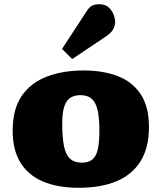

<svg xmlns="http://www.w3.org/2000/svg" viewBox="-20 -876 766 910"><path d="M353 14Q253 14 183 -16Q113 -46 76.5 -106Q40 -166 40 -256Q40 -359 83 -421.5Q126 -484 202 -513Q278 -542 377 -542Q468 -542 537.5 -515.5Q607 -489 646.5 -430Q686 -371 686 -273Q686 -178 647.5 -114Q609 -50 534.5 -18Q460 14 353 14ZM368 -105Q401 -105 419 -121Q437 -137 444 -170.5Q451 -204 451 -256Q451 -309 445 -342Q439 -375 427 -393Q415 -411 398.5 -418Q382 -425 361 -425Q336 -425 316.5 -414.5Q297 -404 286 -375Q275 -346 275 -290Q275 -223 283.5 -182.5Q292 -142 312.5 -123.5Q333 -105 368 -105ZM322 -596 274 -644 390 -822Q404 -844 418 -850Q432 -856 450 -856Q479 -856 495.5 -840.5Q512 -825 519 -805.5Q526 -786 526 -772Q526 -756 517 -738.5Q508 -721 486 -706Z"/></svg>

Font: Literata Variable Black
Style: Regular
Weight: 900
Designer: Latin by Veronika Burian and Jose Scaglione. Greek by Irene Vlachou. Cyrillic by Vera Evstafieva.
Foundry: TypeTogether
Version: Version 3.021